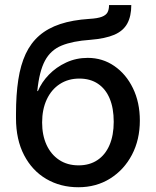

<svg xmlns="http://www.w3.org/2000/svg" viewBox="-20 -748 632 779"><path d="M297.9 11.7Q225.6 11.7 168.2 -21.7Q110.8 -55.2 77.9 -118.2Q44.9 -181.2 44.9 -268.6V-286.1Q44.9 -363.8 54.2 -424.3Q63.5 -484.9 84.2 -529.3Q105 -573.7 139.6 -603.8Q174.3 -633.8 224.4 -650.4Q274.4 -667 342.8 -671.4Q376 -673.3 393.1 -679.9Q410.2 -686.5 416.3 -698Q422.4 -709.5 422.4 -727.5H512.7Q512.7 -682.1 496.3 -652.3Q480 -622.6 443.6 -606.9Q407.2 -591.3 346.2 -586.4Q274.9 -581.5 230.2 -563.2Q185.5 -544.9 162.4 -501.7Q139.2 -458.5 131.3 -378.4H133.8Q148.9 -414.6 178.5 -445.1Q208 -475.6 248.5 -494.4Q289.1 -513.2 335.9 -513.2Q396 -513.2 443.8 -480.2Q491.7 -447.3 519.5 -389.9Q547.4 -332.5 547.4 -258.8Q547.4 -181.2 515.4 -120.1Q483.4 -59.1 427 -23.7Q370.6 11.7 297.9 11.7ZM298.8 -77.1Q343.3 -77.1 375.2 -98.4Q407.2 -119.6 424.3 -159.4Q441.4 -199.2 441.4 -253.9Q441.4 -309.1 425 -348.1Q408.7 -387.2 377.4 -408.2Q346.2 -429.2 301.8 -429.2Q256.8 -429.2 222.7 -407Q188.5 -384.8 169.7 -344.5Q150.9 -304.2 150.9 -251Q150.9 -199.7 168.7 -160.6Q186.5 -121.6 219.7 -99.4Q252.9 -77.1 298.8 -77.1Z"/></svg>

Font: Inter 17pt Medium
Style: Regular
Weight: 500
Version: Version 4.001;git-66647c0bb